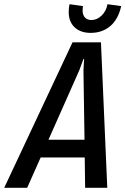

<svg xmlns="http://www.w3.org/2000/svg" viewBox="-71 -891 595 911"><path d="M331 -144H122L58 0H-51L273 -690H408L438 0H333ZM330 -228 325 -557 328 -611H325L305 -557L159 -228ZM255 -834Q255 -854 259 -871L323 -862Q321 -855 321 -841Q321 -820 332 -808Q343 -796 363 -796Q389 -796 411 -817Q433 -838 439 -871L504 -862Q490 -799 452 -767Q414 -735 359 -735Q311 -735 283 -761.5Q255 -788 255 -834Z"/></svg>

Font: Decalotype Medium Italic
Style: Regular
Weight: 500
Italic angle: -12°
Designer: Alfredo Marco Pradil
Foundry: Alfredo Marco Pradil
Version: Version 1.0